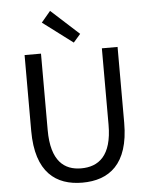

<svg xmlns="http://www.w3.org/2000/svg" viewBox="-63 -1020 847 1084"><g transform="rotate(-5 360.5 -478.0)"><path d="M360 13C510 13 624 -67 624 -303V-733H535V-300C535 -123 458 -68 360 -68C265 -68 190 -123 190 -300V-733H97V-303C97 -67 211 13 360 13ZM380 -779 420 -825 262 -969 210 -907Z"/></g></svg>

Font: Squished Noto Sans CJK JP Regular
Style: Regular
Weight: 400
Designer: Ryoko NISHIZUKA (kana & ideographs); Paul D. Hunt (Latin, Greek & Cyrillic); Wenlong ZHANG (bopomofo); Sandoll Communica
Foundry: Adobe Systems Incorporated
Version: Version 1.004;PS 1.004;hotconv 1.0.82;makeotf.lib2.5.63406